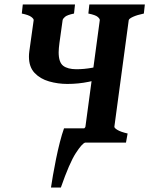

<svg xmlns="http://www.w3.org/2000/svg" viewBox="-20 -635 665 855"><path d="M386.7 -63.5 359.4 0Q345.7 3.4 317.4 47.1Q289.1 90.8 251 200.2H207Q210 179.7 215.8 145.8Q221.7 111.8 229.5 73.2Q237.3 34.7 246.6 -1.7Q255.9 -38.1 265.1 -63.5ZM377.9 -615.2H625L620.6 -574.7Q590.3 -568.4 572.3 -560.1Q554.2 -551.8 553.2 -544.9L489.3 -70.8Q488.8 -64.9 503.4 -56.2Q518.1 -47.4 548.3 -40.5L541 0H280.8L288.1 -40.5Q325.7 -48.8 342.5 -56.4Q359.4 -64 360.4 -70.8L424.3 -544.9Q425.3 -550.8 415.3 -559.6Q405.3 -568.4 373.5 -574.7ZM81.5 -615.2H314L309.6 -574.7Q279.3 -568.4 269.5 -560.1Q259.8 -551.8 258.8 -544.9L244.6 -442.9Q243.2 -431.2 242.2 -421.1Q241.2 -411.1 241.2 -402.3Q241.2 -357.4 261.5 -342Q281.7 -326.7 320.3 -326.7Q388.2 -326.7 461.4 -352.1L456.1 -293.5Q421.9 -280.3 375.5 -270.8Q329.1 -261.2 279.8 -261.2Q237.8 -261.2 198.5 -272.5Q159.2 -283.7 134 -310.3Q108.9 -336.9 108.9 -382.8Q108.9 -393.6 110.4 -405.3L129.9 -544.9Q130.9 -550.8 119.4 -559.6Q107.9 -568.4 77.1 -574.7Z"/></svg>

Font: Gentium Book Plus
Style: Bold Italic
Weight: 700
Italic angle: -8°
Designer: Victor Gaultney, Annie Olsen, Iska Routamaa, Becca Hirsbrunner
Foundry: SIL International
Version: Version 6.101